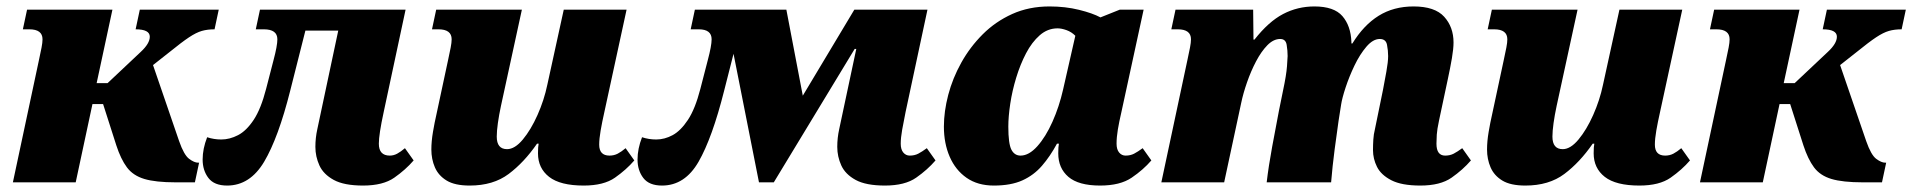

<svg xmlns="http://www.w3.org/2000/svg" viewBox="-20 -566 5936 596"><path d="M20 0 101 -380Q106 -403 109 -418.5Q112 -434 112 -444Q112 -475 71 -475H51L64 -536H329L280 -308H314L417 -405Q445 -431 445 -452Q445 -475 401 -475L414 -536H659L646 -475Q624 -475 606.5 -470Q589 -465 566.5 -450Q544 -435 507 -405L455 -364L536 -128Q551 -85 567 -73Q583 -61 595 -61H598L585 0H525Q463 0 428 -10.5Q393 -21 374 -46.5Q355 -72 341 -115L300 -243H267L215 0Z M685 10Q645 10 627 -13.5Q609 -37 609 -71Q609 -104 623 -140Q644 -133 667 -133Q693 -133 719 -146.5Q745 -160 767.5 -194Q790 -228 806 -290L829 -379Q841 -424 841 -444Q841 -475 799 -475H774L787 -536H1239L1171 -218Q1156 -149 1156 -120Q1156 -83 1190 -83Q1202 -83 1213 -89Q1224 -95 1237 -106L1264 -68Q1239 -39 1204 -14.5Q1169 10 1107 10Q1048 10 1016 -7.5Q984 -25 971.5 -52.5Q959 -80 959 -110Q959 -138 965 -165L1030 -471H928L881 -285Q844 -138 800 -64Q756 10 685 10Z M1438 10Q1392 10 1366.5 -5.5Q1341 -21 1330 -46.5Q1319 -72 1319 -102Q1319 -127 1324 -156.5Q1329 -186 1335 -212L1371 -380Q1376 -403 1379 -418.5Q1382 -434 1382 -444Q1382 -475 1341 -475H1321L1334 -536H1600L1535 -237Q1529 -209 1525.5 -184Q1522 -159 1522 -142Q1522 -103 1554 -103Q1578 -103 1603 -133Q1628 -163 1648.5 -209Q1669 -255 1679 -303L1730 -536H1925L1856 -218Q1849 -187 1844.5 -161Q1840 -135 1840 -117Q1840 -83 1872 -83Q1886 -83 1897.5 -89Q1909 -95 1922 -106L1949 -68Q1924 -39 1889 -14.5Q1854 10 1792 10Q1719 10 1684.5 -17Q1650 -44 1650 -90Q1650 -101 1650.5 -108Q1651 -115 1652 -120H1647Q1607 -62 1559 -26Q1511 10 1438 10Z M2035 10Q1995 10 1977 -13.5Q1959 -37 1959 -71Q1959 -104 1973 -140Q1994 -133 2017 -133Q2043 -133 2068 -146.5Q2093 -160 2115.5 -194Q2138 -228 2154 -290L2177 -379Q2189 -424 2189 -444Q2189 -475 2149 -475H2124L2137 -536H2421L2472 -269L2632 -536H2859L2791 -218Q2785 -189 2780.5 -163.5Q2776 -138 2776 -120Q2776 -102 2784 -92.5Q2792 -83 2804 -83Q2819 -83 2830.5 -89Q2842 -95 2857 -106L2884 -68Q2859 -39 2824 -14.5Q2789 10 2727 10Q2668 10 2636 -7.5Q2604 -25 2591.5 -52.5Q2579 -80 2579 -110Q2579 -138 2585 -165L2638 -414H2633L2382 0H2336L2257 -399L2228 -285Q2191 -138 2148.5 -64Q2106 10 2035 10Z M3065 10Q3015 10 2980.5 -14Q2946 -38 2928 -79.5Q2910 -121 2910 -173Q2910 -220 2923.5 -271.5Q2937 -323 2964 -371.5Q2991 -420 3030.5 -459.5Q3070 -499 3122 -522.5Q3174 -546 3238 -546Q3287 -546 3329.5 -535.5Q3372 -525 3396 -512L3456 -536H3530L3461 -218Q3454 -188 3450 -164Q3446 -140 3446 -120Q3446 -102 3454 -92.5Q3462 -83 3474 -83Q3489 -83 3500.5 -89Q3512 -95 3527 -106L3554 -68Q3529 -39 3493 -14.5Q3457 10 3395 10Q3328 10 3296.5 -17Q3265 -44 3265 -90Q3265 -101 3265.5 -108Q3266 -115 3267 -120H3261Q3240 -81 3214.5 -51.5Q3189 -22 3153.5 -6Q3118 10 3065 10ZM3148 -83Q3174 -83 3200 -112Q3226 -141 3247 -188Q3268 -235 3280 -288L3318 -455Q3306 -467 3290.5 -472.5Q3275 -478 3263 -478Q3232 -478 3207.5 -456.5Q3183 -435 3165 -400.5Q3147 -366 3134.5 -325Q3122 -284 3116 -244Q3110 -204 3110 -173Q3110 -120 3119.5 -101.5Q3129 -83 3148 -83Z M4389 10Q4331 10 4299 -6.5Q4267 -23 4254.5 -48Q4242 -73 4242 -100Q4242 -116 4243 -132.5Q4244 -149 4248 -165L4273 -287Q4278 -313 4283.5 -343.5Q4289 -374 4289 -392Q4289 -409 4285.5 -427Q4282 -445 4263 -445Q4242 -445 4221.5 -421Q4201 -397 4184.5 -362.5Q4168 -328 4157 -294.5Q4146 -261 4143 -241L4135 -190Q4130 -156 4123 -102.5Q4116 -49 4112 0H3912Q3918 -51 3929 -110.5Q3940 -170 3950 -222L3963 -286Q3973 -333 3975 -360Q3977 -387 3977 -392Q3977 -409 3974 -427Q3971 -445 3954 -445Q3933 -445 3914 -425.5Q3895 -406 3879 -375.5Q3863 -345 3851 -310.5Q3839 -276 3833 -247L3780 0H3585L3666 -380Q3671 -403 3674 -418.5Q3677 -434 3677 -444Q3677 -475 3636 -475H3616L3629 -536H3870L3871 -443H3874Q3918 -499 3963 -522.5Q4008 -546 4060 -546Q4121 -546 4147 -516Q4173 -486 4175 -436V-431H4178Q4213 -488 4259.5 -517Q4306 -546 4368 -546Q4434 -546 4463 -514Q4492 -482 4492 -434Q4492 -415 4487 -385.5Q4482 -356 4474 -319L4447 -192Q4441 -164 4440 -148Q4439 -132 4439 -120Q4439 -83 4466 -83Q4481 -83 4492.5 -89Q4504 -95 4519 -106L4546 -68Q4521 -39 4486 -14.5Q4451 10 4389 10Z M4715 10Q4669 10 4643.5 -5.5Q4618 -21 4607 -46.5Q4596 -72 4596 -102Q4596 -127 4601 -156.5Q4606 -186 4612 -212L4648 -380Q4653 -403 4656 -418.5Q4659 -434 4659 -444Q4659 -475 4618 -475H4598L4611 -536H4877L4812 -237Q4806 -209 4802.5 -184Q4799 -159 4799 -142Q4799 -103 4831 -103Q4855 -103 4880 -133Q4905 -163 4925.5 -209Q4946 -255 4956 -303L5007 -536H5202L5133 -218Q5126 -187 5121.5 -161Q5117 -135 5117 -117Q5117 -83 5149 -83Q5163 -83 5174.5 -89Q5186 -95 5199 -106L5226 -68Q5201 -39 5166 -14.5Q5131 10 5069 10Q4996 10 4961.5 -17Q4927 -44 4927 -90Q4927 -101 4927.5 -108Q4928 -115 4929 -120H4924Q4884 -62 4836 -26Q4788 10 4715 10Z M5257 0 5338 -380Q5343 -403 5346 -418.5Q5349 -434 5349 -444Q5349 -475 5308 -475H5288L5301 -536H5566L5517 -308H5551L5654 -405Q5682 -431 5682 -452Q5682 -475 5638 -475L5651 -536H5896L5883 -475Q5861 -475 5843.5 -470Q5826 -465 5803.5 -450Q5781 -435 5744 -405L5692 -364L5773 -128Q5788 -85 5804 -73Q5820 -61 5832 -61H5835L5822 0H5762Q5700 0 5665 -10.5Q5630 -21 5611 -46.5Q5592 -72 5578 -115L5537 -243H5504L5452 0Z"/></svg>

Font: Noto Serif Black
Style: Italic
Weight: 900
Italic angle: -12°
Designer: Monotype Design Team
Foundry: Monotype Imaging Inc.
Version: Version 2.013